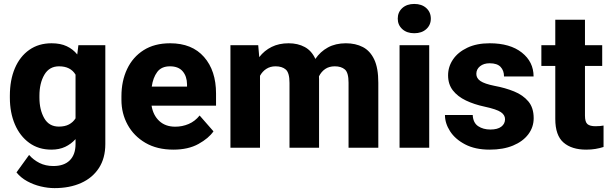

<svg xmlns="http://www.w3.org/2000/svg" viewBox="-20 -761 3144 989"><path d="M30.8 -257.8V-268.1Q30.8 -348.6 56.6 -409.4Q82.5 -470.2 130.9 -504.2Q179.2 -538.1 245.6 -538.1Q291.5 -538.1 323.7 -522.9Q356 -507.8 377.9 -480.5L383.8 -528.3H522.5V-19Q522.5 53.7 489.5 104.5Q456.5 155.3 397.7 181.6Q338.9 208 260.7 208Q226.6 208 189.7 199.2Q152.8 190.4 119.9 172.4Q86.9 154.3 64.9 127L129.9 37.1Q151.9 62.5 183.3 78.4Q214.8 94.2 254.9 94.2Q310.1 94.2 339.6 64.7Q369.1 35.2 369.1 -19V-44.4Q346.2 -19 315.7 -4.6Q285.2 9.8 244.6 9.8Q178.7 9.8 130.6 -25.1Q82.5 -60.1 56.6 -120.6Q30.8 -181.2 30.8 -257.8ZM183.1 -268.1V-257.8Q183.1 -195.8 207.8 -152.3Q232.4 -108.9 283.2 -108.9Q314.5 -108.9 335.4 -120.1Q356.4 -131.3 369.1 -151.4V-376.5Q343.3 -419.4 284.2 -419.4Q233.9 -419.4 208.5 -376Q183.1 -332.5 183.1 -268.1Z M873 9.8Q789.1 9.8 729.2 -25.1Q669.4 -60.1 637.5 -118.2Q605.5 -176.3 605.5 -246.6V-265.1Q605.5 -343.8 634.8 -405.5Q664.1 -467.3 720 -502.7Q775.9 -538.1 856.4 -538.1Q969.2 -538.1 1031 -467.5Q1092.8 -397 1092.8 -279.3V-216.8H760.7Q768.6 -167.5 800.3 -137.9Q832 -108.4 882.8 -108.4Q918.9 -108.4 951.7 -122.3Q984.4 -136.2 1008.3 -166L1079.6 -84.5Q1055.2 -48.8 1002.4 -19.5Q949.7 9.8 873 9.8ZM855.5 -419.4Q811.5 -419.4 789.8 -390.1Q768.1 -360.8 761.7 -314.9H943.4V-326.7Q942.9 -368.2 920.9 -393.8Q898.9 -419.4 855.5 -419.4Z M1399.4 -419.4Q1372.1 -419.4 1351.8 -406.2Q1331.5 -393.1 1319.3 -370.6V0H1167V-528.3H1310.1L1315.4 -466.8Q1341.3 -500.5 1379.2 -519.3Q1417 -538.1 1466.8 -538.1Q1514.2 -538.1 1549.8 -518.8Q1585.4 -499.5 1604.5 -457.5Q1629.9 -495.1 1669.2 -516.6Q1708.5 -538.1 1761.7 -538.1Q1811.5 -538.1 1849.1 -518.6Q1886.7 -499 1907.7 -454.6Q1928.7 -410.2 1928.7 -335V0H1775.4V-335Q1775.4 -387.2 1756.3 -403.3Q1737.3 -419.4 1704.6 -419.4Q1675.3 -419.4 1655 -405.5Q1634.8 -391.6 1623 -367.7Q1623.5 -360.4 1623.5 -352.5V0H1471.2V-334Q1471.2 -386.2 1452.1 -402.8Q1433.1 -419.4 1399.4 -419.4Z M2028.8 -665Q2028.8 -698.2 2052.2 -719.5Q2075.7 -740.7 2113.8 -740.7Q2152.3 -740.7 2175.8 -719.5Q2199.2 -698.2 2199.2 -665Q2199.2 -632.3 2175.8 -611.1Q2152.3 -589.8 2113.8 -589.8Q2075.7 -589.8 2052.2 -611.1Q2028.8 -632.3 2028.8 -665ZM2190.9 -528.3V0H2038.1V-528.3Z M2581.5 -147Q2581.5 -168.5 2560.1 -183.3Q2538.6 -198.2 2475.1 -211.9Q2422.4 -223.1 2379.9 -243.4Q2337.4 -263.7 2312.7 -295.4Q2288.1 -327.1 2288.1 -373Q2288.1 -417.5 2313.5 -454.8Q2338.9 -492.2 2387 -515.1Q2435.1 -538.1 2502.4 -538.1Q2607.4 -538.1 2668 -490.2Q2728.5 -442.4 2728.5 -367.2H2576.2Q2576.2 -397.5 2558.6 -416.3Q2541 -435.1 2502 -435.1Q2471.7 -435.1 2452.6 -419.7Q2433.6 -404.3 2433.6 -380.4Q2433.6 -357.9 2454.8 -343.5Q2476.1 -329.1 2527.3 -318.8Q2582.5 -308.6 2628.2 -290Q2673.8 -271.5 2701.4 -238.8Q2729 -206.1 2729 -152.3Q2729 -106 2701.2 -69.1Q2673.3 -32.2 2622.6 -11.2Q2571.8 9.8 2502.4 9.8Q2427.7 9.8 2376.2 -17.1Q2324.7 -43.9 2298.3 -85Q2272 -126 2272 -168.5H2415Q2417 -128.4 2442.9 -111.1Q2468.8 -93.8 2505.9 -93.8Q2543 -93.8 2562.3 -108.6Q2581.5 -123.5 2581.5 -147Z M3082 -528.3V-421.4H2993.2V-165.5Q2993.2 -132.8 3005.9 -121.8Q3018.6 -110.8 3047.4 -110.8Q3061 -110.8 3071 -111.8Q3081.1 -112.8 3088.9 -114.3V-3.9Q3069.3 2.4 3047.4 6.1Q3025.4 9.8 2999.5 9.8Q2924.8 9.8 2882.6 -26.9Q2840.3 -63.5 2840.3 -148.4V-421.4H2768.6V-528.3H2840.3V-659.2H2993.2V-528.3Z"/></svg>

Font: Vazirmatn UI FD ExtraBold
Style: Regular
Weight: 800
Designer: Saber Rastikerdar
Foundry: Saber Rastikerdar
Version: Version 33.003